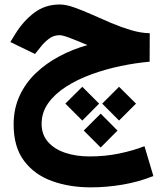

<svg xmlns="http://www.w3.org/2000/svg" viewBox="-20 -494 734 852"><path d="M644.5 -346.7 644 -220.2Q582 -214.8 515.4 -200.9Q448.7 -187 386.2 -164.3Q323.7 -141.6 273.7 -109.6Q223.6 -77.6 194.1 -36.4Q164.6 4.9 164.6 55.7Q164.6 103 192.6 135.3Q220.7 167.5 268.8 183.8Q316.9 200.2 377.4 200.2Q446.3 200.2 508.8 187.3Q571.3 174.3 621.1 154.8L660.6 287.1Q594.7 313.5 523.4 325.4Q452.1 337.4 382.8 337.4Q288.1 337.4 210.4 309.3Q132.8 281.2 86.7 219.7Q40.5 158.2 40.5 58.6Q40.5 -11.7 66.9 -68.8Q93.3 -126 139.2 -169.7Q185.1 -213.4 244.1 -244.6Q303.2 -275.9 368.2 -293.9Q322.3 -313.5 290 -325.7Q257.8 -337.9 244.6 -337.9Q217.8 -337.9 196.5 -321.5Q175.3 -305.2 161.1 -286.6L135.3 -254.4L25.9 -307.6L47.9 -343.3Q82.5 -399.9 131.3 -437Q180.2 -474.1 245.1 -474.1Q272 -474.1 308.3 -461.4Q344.7 -448.7 386.5 -429.9Q428.2 -411.1 472.7 -392.3Q517.1 -373.5 561 -360.4Q605 -347.2 644.5 -346.7ZM508.3 -108.9 583.5 -34.2 508.3 41 433.6 -34.2ZM345.2 -108.9 419.9 -34.2 345.2 41 270 -34.2ZM426.8 10.3 501.5 85.4 426.8 160.6 351.6 85.4Z"/></svg>

Font: Vazirmatn UI ExtraBold
Style: Regular
Weight: 800
Designer: Saber Rastikerdar
Foundry: Saber Rastikerdar
Version: Version 33.003